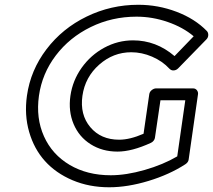

<svg xmlns="http://www.w3.org/2000/svg" viewBox="-20 -751 892 804"><path d="M92.8 -350.1Q107.9 -457 174.6 -544.7Q241.2 -632.3 342.8 -681.6Q444.3 -731 559.1 -731Q642.1 -731 719.2 -701.7Q796.4 -672.4 846.2 -621.1Q852.5 -614.3 852.1 -603.8Q851.6 -593.3 844.2 -585.9L726.1 -464.8Q718.3 -457 708 -456.1Q697.8 -455.1 689.9 -462.9Q660.2 -495.1 616.9 -513.7Q573.7 -532.2 529.8 -532.2Q454.1 -532.2 395.3 -480.2Q336.4 -428.2 325.2 -350.1Q314 -271 358.2 -218.5Q402.3 -166 479 -166Q523.9 -166 581.1 -190.9L605 -356Q606.4 -366.7 615.5 -373.8Q624.5 -380.9 633.8 -380.9H788.1Q798.8 -380.9 804.7 -373Q810.5 -365.2 809.1 -356L770 -83Q768.6 -71.3 755.9 -63Q689.5 -20 602.1 6.6Q514.6 33.2 437 33.2Q353.5 33.2 283.7 3.7Q213.9 -25.9 168.2 -76.7Q122.6 -127.4 102.1 -198.5Q81.5 -269.5 92.8 -350.1ZM143.1 -350.1Q129.9 -256.3 164.1 -180.2Q198.2 -104 271.7 -60.5Q345.2 -17.1 443.8 -17.1Q508.3 -17.1 585.7 -39.3Q663.1 -61.5 722.2 -96.2L755.9 -331.1H651.9L628.9 -174.8Q628.4 -168.5 623.5 -162.1Q618.7 -155.8 611.8 -152.8Q532.2 -116.2 472.2 -116.2Q408.2 -116.2 359.6 -147Q311 -177.7 288.3 -231.4Q265.6 -285.2 274.9 -350.1Q284.2 -414.1 322 -467.3Q359.9 -520.5 416.7 -551.3Q473.6 -582 537.1 -582Q633.8 -582 710.9 -516.1L791 -599.1Q746.6 -636.7 682.4 -658.9Q618.2 -681.2 551.8 -681.2Q448.7 -681.2 359.9 -637.7Q271 -594.2 213.6 -518.6Q156.2 -442.9 143.1 -350.1Z"/></svg>

Font: Trueno Bold Outline
Style: Italic
Weight: 700
Width: 6
Designer: Julieta Ulanovsky
Foundry: Julieta Ulanovsky
Version: Version 3.001b | FøM Fix